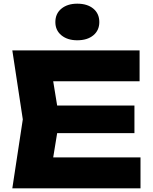

<svg xmlns="http://www.w3.org/2000/svg" viewBox="-20 -1024 834 1044"><path d="M711 -450V-300H162V-450ZM303 -375 254 -74 170 -168H744V0H47L104 -375L47 -750H739V-582H170L254 -676ZM400 -805Q347 -805 314 -832Q281 -859 281 -904Q281 -950 314 -977Q347 -1004 400 -1004Q455 -1004 487.5 -977Q520 -950 520 -904Q520 -859 487.5 -832Q455 -805 400 -805Z"/></svg>

Font: Unbounded
Style: Bold
Weight: 700
Designer: Luke Prowse, Jean-Baptiste Morizot, Fátima Lázaro, Florian Runge
Foundry: NaN
Version: Version 1.700